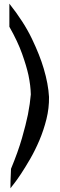

<svg xmlns="http://www.w3.org/2000/svg" viewBox="-20 -882 323 1031"><path d="M30.3 -862.3Q108.4 -763.7 151.4 -673.8Q194.3 -584 214.8 -513.7Q239.3 -431.6 243.2 -361.3Q244.1 -301.8 229.5 -242.7Q214.8 -183.6 191.9 -129.4Q168.9 -75.2 142.1 -28.8Q115.2 17.6 92.3 52.2Q69.3 86.9 53.2 106.9Q37.1 127 37.1 128.9Q36.1 128.9 36.1 118.2Q36.1 109.4 36.6 87.9Q37.1 66.4 39.1 24.4Q77.1 -67.4 98.1 -140.6Q119.1 -213.9 129.9 -266.6Q141.6 -327.1 145.5 -375Q144.5 -421.9 132.8 -478.5Q122.1 -527.3 98.6 -593.3Q75.2 -659.2 30.3 -738.3V-862.3Z"/></svg>

Font: Irish Grover
Style: Regular
Weight: 400
Designer: Squid
Foundry: Font Diner, Inc DBA Sideshow
Version: Version 1.001